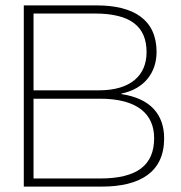

<svg xmlns="http://www.w3.org/2000/svg" viewBox="-20 -690 669 710"><path d="M338 -670H68V0H357C497 0 587 -53 587 -178C587 -266 537 -326 429 -342V-344C517 -362 559 -425 559 -498C559 -618 473 -670 338 -670ZM104 -30V-325H350C487 -325 550 -269 550 -179C550 -79 487 -30 350 -30ZM104 -356V-640H330C463 -640 522 -592 522 -497C522 -411 463 -356 346 -356Z"/></svg>

Font: LT Wave Alt Thin
Style: Regular
Weight: 100
Designer: Daniel Lyons
Version: Version 2.5 (Glyphs App)